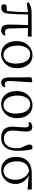

<svg xmlns="http://www.w3.org/2000/svg" viewBox="1351 -1919 582 3324"><g transform="rotate(90 1642.0 -257.0)"><path d="M464.8 -451.2 472.7 -140.6Q474.6 -63.5 515.6 -52.7Q525.4 -50.8 537.1 -50.8Q563.5 -50.8 588.9 -63.5L596.7 -41Q561.5 12.7 507.8 13.7Q423.8 13.7 409.2 -68.4Q405.3 -89.8 405.3 -116.2Q405.3 -234.4 414.1 -452.1H230.5Q228.5 -236.3 215.8 -103.5Q205.1 11.7 110.4 12.7Q63.5 12.7 54.7 -22.5Q53.7 -28.3 53.7 -34.2Q54.7 -62.5 76.2 -78.1Q117.2 -85 170.9 -86.9Q187.5 -242.2 191.4 -450.2L28.3 -429.7L22.5 -462.9Q83 -504.9 166 -511.7Q193.4 -513.7 228.5 -513.7H612.3L615.2 -448.2Z M919.9 13.7Q807.6 13.7 744.1 -71.3Q691.4 -142.6 691.4 -253.9Q691.4 -394.5 785.2 -473.6Q851.6 -528.3 933.6 -528.3Q1045.9 -528.3 1109.4 -441.4Q1160.2 -370.1 1160.2 -263.7Q1160.2 -119.1 1065.4 -40Q1000 13.7 919.9 13.7ZM931.6 -26.4Q1023.4 -26.4 1061.5 -122.1Q1081.1 -170.9 1081.1 -234.4Q1081.1 -393.6 1004.9 -459Q968.8 -489.3 921.9 -489.3Q835.9 -489.3 794.9 -401.4Q769.5 -347.7 769.5 -278.3Q769.5 -120.1 848.6 -55.7Q885.7 -26.4 931.6 -26.4Z M1410.2 13.7Q1321.3 11.7 1320.3 -125L1318.4 -509.8L1395.5 -526.4L1405.3 -516.6Q1383.8 -182.6 1383.8 -180.7Q1382.8 -155.3 1382.8 -132.8Q1383.8 -59.6 1416 -49.8Q1424.8 -47.9 1434.6 -47.9Q1459 -47.9 1483.4 -59.6L1492.2 -38.1Q1467.8 7.8 1419.9 12.7Q1414.1 13.7 1410.2 13.7Z M1785.2 13.7Q1672.9 13.7 1609.4 -71.3Q1556.6 -142.6 1556.6 -253.9Q1556.6 -394.5 1650.4 -473.6Q1716.8 -528.3 1798.8 -528.3Q1911.1 -528.3 1974.6 -441.4Q2025.4 -370.1 2025.4 -263.7Q2025.4 -119.1 1930.7 -40Q1865.2 13.7 1785.2 13.7ZM1796.9 -26.4Q1888.7 -26.4 1926.8 -122.1Q1946.3 -170.9 1946.3 -234.4Q1946.3 -393.6 1870.1 -459Q1834 -489.3 1787.1 -489.3Q1701.2 -489.3 1660.2 -401.4Q1634.8 -347.7 1634.8 -278.3Q1634.8 -120.1 1713.9 -55.7Q1751 -26.4 1796.9 -26.4Z M2101.6 -460.9 2091.8 -486.3Q2124 -525.4 2176.8 -525.4Q2234.4 -525.4 2249 -477.5Q2257.8 -450.2 2257.8 -400.4Q2257.8 -376 2246.1 -275.4Q2240.2 -226.6 2240.2 -186.5Q2240.2 -71.3 2326.2 -42Q2351.6 -33.2 2380.9 -33.2Q2475.6 -33.2 2519.5 -118.2Q2546.9 -171.9 2546.9 -247.1Q2546.9 -275.4 2543.9 -314.5Q2485.4 -436.5 2482.4 -467.8Q2482.4 -472.7 2482.4 -477.5Q2482.4 -517.6 2516.6 -526.4Q2523.4 -528.3 2530.3 -528.3Q2552.7 -527.3 2565.4 -514.6Q2590.8 -411.1 2590.8 -277.3Q2590.8 -49.8 2446.3 1Q2409.2 13.7 2365.2 13.7Q2226.6 13.7 2186.5 -91.8Q2171.9 -129.9 2171.9 -178.7Q2171.9 -210.9 2182.6 -335.9Q2185.5 -368.2 2185.5 -390.6Q2185.5 -447.3 2167 -459Q2156.2 -464.8 2137.7 -464.8Q2122.1 -464.8 2101.6 -460.9Z M2934.6 -26.4Q3026.4 -26.4 3067.4 -113.3Q3091.8 -165 3091.8 -239.3Q3091.8 -341.8 3029.3 -411.1Q2991.2 -454.1 2937.5 -469.7Q2774.4 -449.2 2773.4 -259.8Q2773.4 -126 2845.7 -61.5Q2885.7 -26.4 2934.6 -26.4ZM3262.7 -443.4 3016.6 -463.9Q3103.5 -423.8 3143.6 -335.9Q3165 -288.1 3165 -239.3Q3165 -116.2 3081.1 -43Q3016.6 13.7 2928.7 13.7Q2806.6 13.7 2741.2 -79.1Q2695.3 -146.5 2695.3 -242.2Q2695.3 -403.3 2809.6 -474.6Q2877.9 -515.6 2970.7 -515.6L3260.7 -516.6Z"/></g></svg>

Font: GenYoMin JP Regular
Style: Regular
Weight: 400
Version: Version 1.001;PS 1;hotconv 16.6.51;makeotf.lib2.5.65220 DEVE